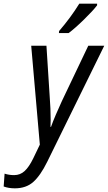

<svg xmlns="http://www.w3.org/2000/svg" viewBox="-114 -785 588 1046"><path d="M-94 231 -89 161Q-65 169 -37 169Q-4 169 20 147Q44 125 67 78L103 3L56 -536H139L157 -255Q162 -192 162 -132Q162 -105 161 -94H164Q173 -120 190.5 -161Q208 -202 223 -234L367 -536H454L143 97Q106 172 67 206.5Q28 241 -33 241Q-67 241 -94 231ZM208 -616Q271 -689 318 -765H415V-756Q394 -728 344 -679Q294 -630 260 -605H207Z"/></svg>

Font: Noto Sans UI Narrow
Style: Italic
Weight: 400
Width: 4
Italic angle: -12°
Designer: Monotype Design Team
Foundry: Monotype Imaging Inc.
Version: Version 1.001